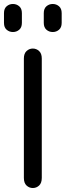

<svg xmlns="http://www.w3.org/2000/svg" viewBox="-30 -934 330 965"><path d="M90 -40Q90 -14 103.5 -1.5Q117 11 135 11Q153 11 166.5 -1.5Q180 -14 180 -40Q180 -73 180 -100Q180 -127 180 -149.5Q180 -172 180 -191Q180 -239 180 -289Q180 -339 180 -389.5Q180 -440 180 -487Q180 -510 180 -532.5Q180 -555 180 -581Q180 -607 180 -640Q180 -665 166.5 -677.5Q153 -690 135 -690Q117 -690 103.5 -677.5Q90 -665 90 -640Q90 -607 90 -581Q90 -555 90 -532.5Q90 -510 90 -487Q90 -440 90 -389.5Q90 -339 90 -289Q90 -239 90 -191Q90 -172 90 -149.5Q90 -127 90 -100Q90 -73 90 -40ZM-10 -819Q-10 -796 3.5 -784.5Q17 -773 35 -773Q53 -773 66.5 -784.5Q80 -796 80 -819Q80 -830 80 -837Q80 -844 80 -851Q80 -858 80 -868Q80 -891 66.5 -902.5Q53 -914 35 -914Q17 -914 3.5 -902.5Q-10 -891 -10 -868Q-10 -858 -10 -851Q-10 -844 -10 -837Q-10 -830 -10 -819ZM190 -819Q190 -796 203.5 -784.5Q217 -773 235 -773Q253 -773 266.5 -784.5Q280 -796 280 -819Q280 -830 280 -837Q280 -844 280 -851Q280 -858 280 -868Q280 -891 266.5 -902.5Q253 -914 235 -914Q217 -914 203.5 -902.5Q190 -891 190 -868Q190 -858 190 -851Q190 -844 190 -837Q190 -830 190 -819Z"/></svg>

Font: Tilt Neon
Style: Regular
Weight: 400
Designer: Andy Clymer
Foundry: Andy Clymer
Version: Version 1.000